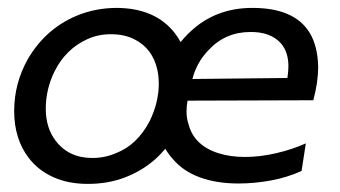

<svg xmlns="http://www.w3.org/2000/svg" viewBox="-20 -442 839 474"><path d="M197 12Q148 12 111.2 -4.8Q74.5 -21.5 51 -52Q15 -99 15 -168Q15 -237 49.5 -297.5Q96 -376 179 -407Q220 -422 266.5 -422.5Q362.5 -422.5 411 -361Q448 -313 448 -248Q448 -225.5 444 -201Q437 -155.5 416 -116.5Q395 -77.5 363.5 -49.2Q332 -21 289.8 -4.5Q247.5 12 197 12ZM208 -52Q239 -52 266.5 -64Q318.5 -84 349.5 -143Q372 -189.5 372 -235Q372 -280.5 350.5 -312Q335.5 -333 311.2 -345.2Q287 -357.5 253.5 -357.5Q222.5 -357.5 196 -345.5Q142.5 -321.5 114.5 -265.5Q93 -221.5 93 -173.5Q93 -127 117 -95Q149.5 -52 208 -52ZM568.5 11Q515 11 473.8 -4Q432.5 -19 407 -49Q366 -94 366 -165Q366 -188 371 -215Q387 -304.5 449.5 -363.5Q512 -422.5 603 -422.5Q707 -422.5 744.5 -361Q764.5 -328 765.5 -277Q765.5 -239.5 753.5 -194.5L443 -193.5Q440.5 -180 440.5 -167Q440.5 -150 445.5 -135Q452.5 -108.5 471.2 -90.8Q490 -73 519.2 -63.8Q548.5 -54.5 584.5 -54.5Q622 -54.5 661.8 -63.8Q701.5 -73 735 -88L724.5 -20Q689.5 -4 649 3.5Q608.5 11 568.5 11ZM455 -247 689.5 -249.5Q692 -265.5 692 -278.5Q692 -313 674 -334.5Q648.5 -363.5 598 -363Q536.5 -363 495 -318.5Q465.5 -288 455 -247Z"/></svg>

Font: Lucymar Sans
Style: Italic
Weight: 400
Italic angle: -10°
Foundry: The League of Moveable Type (original font) / Main changes by Cristiano Sobral with portions from Mirco Monsees
Version: Version 2.00;August 30, 2020;FontCreator 13.0.0.2681 64-bit